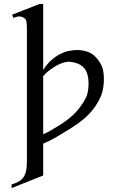

<svg xmlns="http://www.w3.org/2000/svg" viewBox="-20 -715 589 979"><path d="M200.2 17.6V179.7L39.1 244.1V225.6Q61 219.2 76.2 210.2Q91.3 201.2 100.3 187.7Q109.4 174.3 113.3 154.8Q117.2 135.3 117.2 107.4V-551.8Q117.2 -581.5 116 -595.7Q114.7 -609.9 111.1 -615.5Q107.4 -621.1 100.6 -624.5Q93.3 -629.9 81.8 -631.1Q70.3 -632.3 47.9 -623.5L42 -640.1L181.6 -694.8H200.2V-357.9Q216.8 -384.8 237.3 -404.3Q258.8 -424.3 281.7 -436.8Q304.7 -449.2 327.9 -454.6Q351.1 -460 371.6 -460Q400.9 -460 426.3 -451.2Q451.7 -442.4 470.2 -421.6Q488.8 -400.9 499.3 -377.2Q509.8 -353.5 509.8 -309.1Q508.8 -259.3 495.4 -226.8Q481.9 -194.3 459 -163.3Q436 -132.3 406 -107.4Q376 -82.5 341.3 -60.8Q306.6 -39.1 270 -17.6Q234.4 3.4 200.2 17.6ZM200.2 -327.1V-30.8Q215.8 -36.6 238.3 -49.3Q262.2 -63 288.3 -79.6Q314.5 -96.2 340.1 -117.7Q365.7 -139.2 385.5 -165.3Q405.3 -191.4 418 -216.3Q430.7 -241.2 431.6 -287.1Q431.6 -342.8 408.2 -369.1Q384.8 -395.5 332 -400.4Q317.4 -400.4 300.3 -394.8Q283.2 -389.2 265.6 -379.2Q248 -369.1 230.5 -355.5Q213.9 -342.8 200.2 -327.1Z"/></svg>

Font: BabelStone Englisc
Style: Regular
Weight: 400
Designer: Andrew West
Foundry: BabelStone
Version: Version 1.000 June 24, 2023